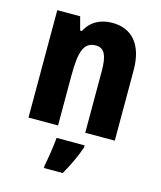

<svg xmlns="http://www.w3.org/2000/svg" viewBox="-116 -643 793 948"><g transform="rotate(15 280.5 -169.0)"><path d="M341 -559C281 -559 232 -534 205 -481H196L178 -549H61V0H212V-256C212 -380 230 -430 291 -430C336 -430 351 -391 351 -315V0H502V-360C502 -492 440 -559 341 -559ZM364 72V61H221C218 102 207 171 199 208V221H295C323 172 347 122 364 72Z"/></g></svg>

Font: Noto Sans Sinhala UI Condensed ExtraBold
Style: Regular
Weight: 800
Width: 3
Designer: Jelle Bosma - Monotype Design Team
Foundry: Monotype Imaging Inc.
Version: Version 2.006